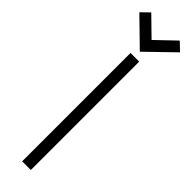

<svg xmlns="http://www.w3.org/2000/svg" viewBox="-370 -888 877 877"><g transform="rotate(45 68.5 -449.5)"><path d="M199 -862 160 -899 67 -810 -23 -898 -62 -860 67 -734ZM41 0H97V-700H41Z"/></g></svg>

Font: Advent Pro
Style: Regular
Weight: 400
Designer: VivaRado, Andreas Kalpakidis
Foundry: VivaRado, Andreas Kalpakidis
Version: Version 3.000